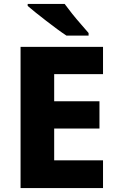

<svg xmlns="http://www.w3.org/2000/svg" viewBox="-20 -951 595 971"><path d="M501 0H84V-714H501V-576H254V-439H483V-301H254V-140H501ZM307 -931Q323 -909 345 -881.5Q367 -854 389.5 -828.5Q412 -803 428 -784V-771H316Q296 -784 269.5 -803.5Q243 -823 214.5 -845Q186 -867 161 -887Q136 -907 120 -921V-931Z"/></svg>

Font: Noto Sans Tamil ExtraBold
Style: Regular
Weight: 800
Designer: Jelle Bosma - Monotype Design Team
Foundry: Monotype Imaging Inc.
Version: Version 2.004; ttfautohint (v1.8.4.7-5d5b)